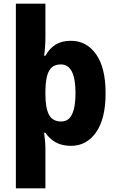

<svg xmlns="http://www.w3.org/2000/svg" viewBox="-20 -780 631 1040"><path d="M552 -275Q552 -137 500.5 -63.5Q449 10 365 10Q315 10 281 -9.5Q247 -29 226 -61H219Q222 -38 224 -15.5Q226 7 226 23V240H66V-760H226V-581Q226 -552 224 -525Q222 -498 219 -478H226Q248 -518 281.5 -538.5Q315 -559 364 -559Q449 -559 500.5 -486Q552 -413 552 -275ZM389 -276Q389 -431 310 -431Q265 -431 246 -396.5Q227 -362 226 -290V-270Q226 -196 245 -159Q264 -122 312 -122Q352 -122 370.5 -161.5Q389 -201 389 -276Z"/></svg>

Font: Noto Sans Telugu SemiCondensed ExtraBold
Style: Regular
Weight: 800
Width: 4
Designer: Jelle Bosma - Monotype Design Team
Foundry: Monotype Imaging Inc.
Version: Version 2.005; ttfautohint (v1.8.4.7-5d5b)